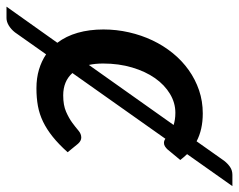

<svg xmlns="http://www.w3.org/2000/svg" viewBox="-142 -558 753 606"><g transform="rotate(90 235.0 -254.5)"><path d="M66.5 -58.5Q45.5 -86 35 -122.8Q24.5 -159.5 24.5 -204Q24.5 -245 33.5 -284.5Q42.5 -324 59 -358.8Q75.5 -393.5 99.2 -422.8Q123 -452 152.5 -473Q182 -494 216.5 -505.8Q251 -517.5 289.5 -517.5Q340.5 -517.5 377.5 -498L439 -585Q448 -596.5 458.8 -603.8Q469.5 -611 483.5 -611H519L418 -468Q423 -463 427.5 -457.5Q432 -452 436.5 -446.5L402.5 -405.5Q398.5 -401.5 393.5 -398.2Q388.5 -395 382.5 -395Q375.5 -395 369.5 -399.5L162 -106Q188 -77 232.5 -77Q263.5 -77 284 -86Q304.5 -95 318.8 -105.5Q333 -116 343.5 -125Q354 -134 365.5 -134Q376 -134 385 -124L412 -91Q386.5 -62.5 363 -43.8Q339.5 -25 315.8 -13.5Q292 -2 266.2 2.8Q240.5 7.5 210 7.5Q178 7.5 151.2 -0.5Q124.5 -8.5 103 -23L33.5 75.5Q24 87.5 12 94.8Q0 102 -11.5 102H-47.5ZM132 -203Q132 -178 136.5 -158L326 -425.5Q318 -428 308.5 -429.5Q299 -431 287.5 -431Q256 -431 227.8 -414Q199.5 -397 178.2 -366.8Q157 -336.5 144.5 -294.5Q132 -252.5 132 -203Z"/></g></svg>

Font: Lato Semibold
Style: Italic
Weight: 600
Italic angle: -7°
Designer: Lukasz Dziedzic
Foundry: tyPoland Lukasz Dziedzic
Version: Version 2.006; 2014-01-15